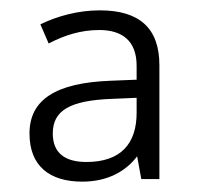

<svg xmlns="http://www.w3.org/2000/svg" viewBox="-20 -742 380 371"><path d="M173 -722C131 -722 91 -711 58 -695L74 -658C105 -674 136 -684 172 -684C215 -684 244 -664 244 -615V-588L194 -586C87 -582 37 -549 37 -484C37 -421 76 -391 139 -391C189 -391 224 -412 245 -440L253 -396H288V-616C288 -687 250 -722 173 -722ZM197 -551 244 -553V-524C244 -465 214 -429 147 -429C106 -429 82 -446 82 -484C82 -528 114 -548 197 -551Z"/></svg>

Font: Noto Sans Khmer UI Light
Style: Regular
Weight: 300
Designer: Danh Hong and the Monotype Design Team
Foundry: Monotype Imaging Inc.
Version: Version 2.002